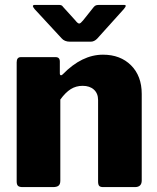

<svg xmlns="http://www.w3.org/2000/svg" viewBox="-20 -763 640 783"><path d="M48 -23V-509Q48 -530 65 -530H207Q224 -530 224 -512V-464Q224 -456 229 -456Q232 -456 236 -460Q314 -540 400 -540Q471 -540 514.5 -496.5Q558 -453 558 -380V-27Q558 0 530 0H401Q389 0 384.5 -5Q380 -10 380 -23V-355Q380 -382 363 -397.5Q346 -413 317 -413Q290 -413 268.5 -399.5Q247 -386 226 -357V-26Q226 -12 219 -6Q212 0 196 0H72Q59 0 53.5 -5Q48 -10 48 -23ZM387 -743H484Q493 -743 493 -739Q493 -736 485 -726L376 -605Q364 -593 350 -593H265Q243 -593 231 -607L121 -726Q114 -735 114 -738Q114 -743 123 -743H214H219Q226 -743 230 -741.5Q234 -740 238 -734L287 -680Q297 -667 303 -667Q306 -667 310 -670.5Q314 -674 319 -680L362 -734Q367 -740 372 -741.5Q377 -743 387 -743Z"/></svg>

Font: Libre Franklin ExtraBold
Style: Regular
Weight: 800
Designer: Pablo Impallari, Rodrigo Fuenzalida
Foundry: Impallari Type
Version: Version 1.002; ttfautohint (v1.5)